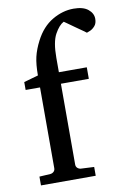

<svg xmlns="http://www.w3.org/2000/svg" viewBox="-84 -788 557 840"><g transform="rotate(-10 194.5 -368.5)"><path d="M389.2 -676.8Q389.2 -656.7 379.2 -645.3Q369.1 -633.8 357.9 -628.9Q346.7 -624 342.8 -623Q341.3 -624.5 327.4 -634.3Q313.5 -644 296.1 -656.2Q278.8 -668.5 265.4 -678Q252 -687.5 251 -688Q229.5 -676.8 210.7 -642.6Q191.9 -608.4 191.9 -538.1V-474.1H315.9V-422.9H191.9V-64Q191.9 -54.7 198 -48.8Q204.1 -43 212.9 -42L272 -39.1V0H28.8V-39.1L78.1 -42Q86.9 -43 93 -48.8Q99.1 -54.7 99.1 -64V-422.9H35.2V-458L99.1 -476.1Q99.1 -525.4 106.7 -557.9Q114.3 -590.3 132.8 -626Q162.1 -682.6 208.3 -709.7Q254.4 -736.8 303.2 -736.8Q345.7 -736.8 367.4 -719Q389.2 -701.2 389.2 -676.8Z"/></g></svg>

Font: Eeyek
Style: Regular
Weight: 400
Designer: Pravabati Chingangbam and Tabish
Foundry: SIL International
Version: Version 2.000